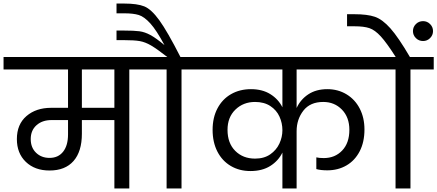

<svg xmlns="http://www.w3.org/2000/svg" viewBox="-47 -1061 2462 1081"><path d="M812 -670H681V0H597V-385H414V-308Q414 -208 367 -154.5Q320 -101 232 -101Q149 -101 98.5 -149.5Q48 -198 48 -278Q48 -361 102 -407.5Q156 -454 241 -454H336V-670H-27V-740H812ZM597 -670H414V-454H597ZM336 -385H243Q191 -385 158.5 -356Q126 -327 126 -278Q126 -230 156 -201Q186 -172 232 -172Q281 -172 308.5 -207Q336 -242 336 -304Z M1106 -740V-670H975V0H891V-670H759V-740H895Q836 -786 803.5 -805Q771 -824 740.5 -829.5Q710 -835 652 -835H609V-889H650Q708 -889 738 -885Q768 -881 799.5 -864Q831 -847 879 -807Q834 -891 799.5 -929Q765 -967 734.5 -976.5Q704 -986 653 -986H609V-1041H652Q726 -1041 765.5 -1025Q805 -1009 850 -947Q895 -885 969 -740Z M1623 -670V-453Q1645 -501 1689 -530Q1733 -559 1796 -559Q1856 -559 1904 -530Q1952 -501 1978.5 -449.5Q2005 -398 2005 -332Q2005 -261 1978 -209Q1951 -157 1903.5 -129.5Q1856 -102 1796 -102Q1759 -102 1734 -109V-175Q1750 -171 1776 -171Q1839 -171 1879.5 -213.5Q1920 -256 1920 -330Q1920 -401 1878 -444Q1836 -487 1773 -487Q1699 -487 1661 -438Q1623 -389 1623 -322V0H1543V-202Q1520 -155 1474.5 -126.5Q1429 -98 1363 -98Q1301 -98 1252.5 -126.5Q1204 -155 1177 -207.5Q1150 -260 1150 -330Q1150 -399 1177.5 -451Q1205 -503 1254 -531Q1303 -559 1366 -559Q1430 -559 1475 -531Q1520 -503 1543 -457V-670H1053V-740H2101V-670ZM1389 -168Q1440 -168 1474.5 -192Q1509 -216 1526 -252.5Q1543 -289 1543 -328Q1543 -368 1526.5 -404.5Q1510 -441 1475 -464Q1440 -487 1389 -487Q1323 -487 1278.5 -444Q1234 -401 1234 -330Q1234 -255 1277.5 -211.5Q1321 -168 1389 -168Z M2395 -740V-670H2264V0H2180V-670H2048V-740H2181Q2130 -820 2097 -856Q2064 -892 2033 -902.5Q2002 -913 1949 -913H1907V-981H1948Q2021 -981 2063.5 -966.5Q2106 -952 2151 -901.5Q2196 -851 2261 -740ZM2335 -830Q2311 -830 2294.5 -846.5Q2278 -863 2278 -886Q2278 -909 2294.5 -925.5Q2311 -942 2335 -942Q2358 -942 2374.5 -925.5Q2391 -909 2391 -886Q2391 -863 2374.5 -846.5Q2358 -830 2335 -830Z"/></svg>

Font: MSTAGE
Style: Regular
Weight: 400
Designer: Ninad Kale (Devanagari), Jonny Pinhorn (Latin)
Foundry: Indian Type Foundry
Version: 4.004